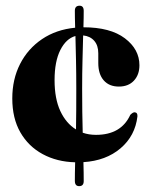

<svg xmlns="http://www.w3.org/2000/svg" viewBox="-20 -564 530 672"><path d="M267.5 -253.5Q267.5 -211 268 -172.5Q268.5 -134 269.5 -99.5Q291 -92 316 -92Q404 -92 436 -162Q445.5 -171.5 451.5 -171Q462 -170 461 -156.5Q453 -88.5 402 -45Q351 -1.5 272 3.5Q272.5 24 272.8 40.8Q273 57.5 273 70Q273 87.5 257 87.5Q242 87.5 242 69Q242 57.5 242.2 41Q242.5 24.5 243 4Q179.5 2.5 129.5 -24.5Q79.5 -51.5 51.2 -100.8Q23 -150 23 -219.5Q23 -286.5 50.2 -340Q77.5 -393.5 127 -427Q176.5 -460.5 243 -467Q242.5 -486 242.2 -501Q242 -516 242 -526.5Q242 -544 258.5 -544Q273 -544 273 -526Q273 -515.5 272.8 -501Q272.5 -486.5 272 -468.5Q366 -468.5 417 -430Q468 -391.5 468 -335.5Q468 -302.5 448.8 -281.8Q429.5 -261 396 -261Q362 -261 343 -282.8Q324 -304.5 324 -343.5V-377.5Q324 -405 309.8 -421.2Q295.5 -437.5 271 -440Q270 -402.5 268.8 -355.2Q267.5 -308 267.5 -253.5ZM171 -283.5Q171 -218.5 191.2 -175.2Q211.5 -132 246 -111Q246.5 -143 246.8 -178.8Q247 -214.5 247 -253.5Q247 -307 246 -353.8Q245 -400.5 244 -438Q211.5 -429 191.2 -389Q171 -349 171 -283.5Z"/></svg>

Font: Fraunces 72pt S000
Style: Bold
Weight: 700
Version: Version 1.000; ttfautohint (v1.8.3)